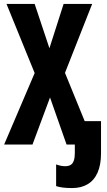

<svg xmlns="http://www.w3.org/2000/svg" viewBox="-20 -734 545 975"><path d="M347 221Q320 221 299.5 218.5Q279 216 265 211V101Q276 105 287.5 107.5Q299 110 310 110Q329 110 339.5 103Q350 96 355 81Q360 66 360 42V0H318L234 -239L145 0H1L156 -363L13 -714H156L231 -489L303 -714H448L310 -364L410 -119H493V44Q493 103 475.5 142.5Q458 182 425 201.5Q392 221 347 221Z"/></svg>

Font: Noto Sans Display ExtraCondensed
Style: Bold
Weight: 700
Width: 2
Designer: Monotype Design Team
Foundry: Monotype Imaging Inc.
Version: Version 2.003